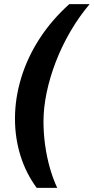

<svg xmlns="http://www.w3.org/2000/svg" viewBox="-20 -757 457 936"><path d="M159 159Q106 87 79.5 1Q53 -85 53 -178Q53 -278 83.5 -378Q114 -478 173.5 -569.5Q233 -661 318 -737H417Q364 -674 322.5 -602.5Q281 -531 252 -455.5Q223 -380 207.5 -306Q192 -232 192 -165Q192 -107 200 -49.5Q208 8 223 61Q238 114 259 159Z"/></svg>

Font: Archivo ExtraCondensed ExtraBold
Style: Italic
Weight: 800
Width: 2
Italic angle: -10°
Designer: Hector Gatti
Foundry: Omnibus-Type
Version: Version 2.001